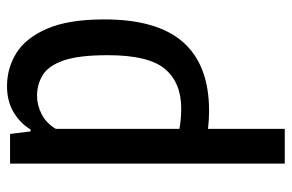

<svg xmlns="http://www.w3.org/2000/svg" viewBox="-159 -433 812 534"><g transform="rotate(-90 247.0 -166.0)"><path d="M59 220V-544H141.5L148.5 -487H154Q170.5 -515 201.2 -533.8Q232 -552.5 274.5 -552.5Q324 -552.5 366 -526.8Q408 -501 434 -441.5Q460 -382 460 -281.5Q460 -134 396.2 -62.2Q332.5 9.5 205.5 9.5Q182 9.5 155.5 6.5V220ZM212.5 -68Q284 -68 322.2 -113.2Q360.5 -158.5 360.5 -272.5Q360.5 -353 345.8 -395.2Q331 -437.5 305.2 -453.2Q279.5 -469 247.5 -469Q221 -469 195.8 -455.8Q170.5 -442.5 155.5 -416.5V-73Q183 -68 212.5 -68Z"/></g></svg>

Font: Encode Sans Cnd Md
Style: Regular
Weight: 500
Width: 3
Designer: Multiple Designers
Foundry: Impallari Type
Version: Version 3.002; ttfautohint (v1.8.3) -l 8 -r 50 -G 200 -x 14 